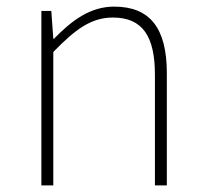

<svg xmlns="http://www.w3.org/2000/svg" viewBox="-20 -560 620 580"><path d="M105 0H141V-403C208 -472 256 -507 321 -507C411 -507 448 -450 448 -334V0H484V-339C484 -475 433 -540 325 -540C252 -540 197 -498 143 -443H141L135 -527H105Z"/></svg>

Font: Source Han Sans CN ExtraLight
Style: Regular
Weight: 250
Designer: Ryoko NISHIZUKA (kana & ideographs); Paul D. Hunt (Latin, Greek & Cyrillic); Wenlong ZHANG (bopomofo); Sandoll Communica
Foundry: Adobe Systems Incorporated
Version: Version 1.004;PS 1.004;hotconv 16.6.51;makeotf.lib2.5.65220